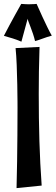

<svg xmlns="http://www.w3.org/2000/svg" viewBox="-41 -948 286 986"><path d="M173 5C162 -145 158 -296 158 -466C158 -533 159 -626 162 -707L39 -701C49 -609 49 -394 49 -394C49 -394 49 -158 44 18L173 5ZM225 -765C200 -807 147 -928 147 -928C147 -928 130 -926 107 -926C95 -926 82 -927 68 -928C68 -928 12 -829 -21 -764C13 -754 37 -748 69 -734C78 -768 101 -852 101 -852C101 -842 128 -786 139 -737C169 -745 188 -755 225 -765Z"/></svg>

Font: Rum Raisin
Style: Regular
Weight: 400
Designer: Astigmatic (AOETI)
Foundry: Astigmatic (AOETI)
Version: Version 1.000